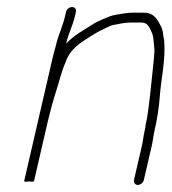

<svg xmlns="http://www.w3.org/2000/svg" viewBox="-20 -508 487 545"><path d="M167.4 -474 164.9 -463C157.5 -430.9 145.9 -411.1 137.6 -375C133.8 -361.7 130.3 -348 127.1 -334L48.6 6C48.2 8 52.7 8.3 62.4 7C71.4 8.3 76.2 8 76.6 6L115.6 -163C121.7 -189.3 130.9 -223.3 138.3 -246C147.1 -273 154.3 -303.8 164.7 -328C179.1 -370 205.5 -384.3 236.4 -404.5C256.2 -417.5 274.8 -426.2 296.7 -436C311.4 -438.8 332.9 -444 349.5 -444H381.5C400.1 -444 404 -429.6 410.3 -417C416.1 -404.5 415.3 -397.7 416.7 -384L418.5 -366C417.8 -352.4 416.8 -338.9 415.3 -326C410.8 -288.4 407.8 -248.4 402.8 -211.5L400 -190.5C398.1 -176.8 396.7 -167.4 393.3 -153C392.8 -147.7 391.7 -141.7 390.2 -135C387.4 -123.1 385.8 -107.5 383.2 -96L360.3 3C358.7 10.1 363.7 17 371.1 17C378.5 17 386.7 10.1 388.3 3L411.2 -96C413.8 -107.2 415.4 -122.9 418.2 -135C426.1 -169.5 431.4 -203.3 433.6 -234.5C437 -280.2 447.7 -328.2 446.9 -372L446 -394C441.8 -409.5 444.7 -417 437 -433C427.4 -451.5 418.1 -472 388 -472H356C348.6 -472 340.8 -471.3 332.5 -470C321.4 -467.7 302.6 -465.9 292.7 -462C279.2 -456.8 261.7 -449.6 248 -442C221.2 -424.3 189.4 -408.3 167.7 -384C175.1 -416.4 185.9 -432.6 192.9 -463L195.4 -474C197.3 -481.9 192.6 -488 184.7 -488C176.7 -488 169.3 -481.9 167.4 -474Z"/></svg>

Font: HoneyBee
Style: XLitIt
Weight: 200
Foundry: Cannot Into Space Fonts
Version: Version 0.89